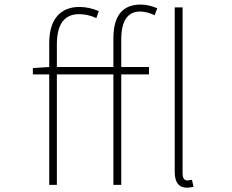

<svg xmlns="http://www.w3.org/2000/svg" viewBox="-20 -827 1040 859"><path d="M487.3 -527.3V-655.3Q487.3 -806.6 609.4 -806.6Q644.5 -806.6 683.6 -790L671.9 -758.8Q636.7 -775.4 607.4 -775.4Q522.5 -775.4 522.5 -650.4V-527.3H646.5V-494.1H522.5V0H487.3V-494.1H234.4V0H200.2V-494.1H127V-522.5L200.2 -527.3V-632.8Q200.2 -713.9 235.8 -754.9Q271.5 -795.9 335 -795.9Q378.9 -795.9 421.9 -777.3L411.1 -746.1Q373 -763.7 334 -763.7Q234.4 -763.7 234.4 -627.9V-527.3ZM838.9 -22.5 845.7 8.8Q828.1 12.7 816.4 12.7Q761.7 12.7 761.7 -58.6V-793.9H796.9V-52.7Q796.9 -19.5 818.4 -19.5Q822.3 -19.5 838.9 -22.5Z"/></svg>

Font: Gen Shin Gothic Monospace ExtraLight
Style: Regular
Weight: 200
Designer: [Source Han Sans]
Ryoko NISHIZUKA  (kana & ideographs); Paul D. Hunt (Latin, Greek & Cyrillic); Wenlong ZHANG  (bopomofo
Version: Version 1.002.20150607